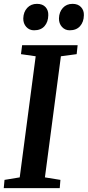

<svg xmlns="http://www.w3.org/2000/svg" viewBox="-22 -978 457 998"><path d="M-2.5 0 1.5 -43 80.5 -56 163.5 -685.5 87 -696.5 93 -743H381.5L376.5 -696.5L294.5 -685.5L211.5 -56L292 -43L288.5 0ZM155 -820.5Q130.5 -820.5 114.5 -838.2Q98.5 -856 99 -882.5Q100 -916 119.5 -937Q139 -958 170 -958Q199.5 -958 214.8 -941Q230 -924 229 -899Q228.5 -864 209.5 -842.2Q190.5 -820.5 155 -820.5ZM340 -820.5Q316 -820.5 300 -838.2Q284 -856 284.5 -882.5Q285.5 -916 304.8 -937Q324 -958 355 -958Q383.5 -958 399.2 -941Q415 -924 414 -899Q413.5 -864 394.2 -842.2Q375 -820.5 340 -820.5Z"/></svg>

Font: Merriweather 24pt SemiBold
Style: Italic
Weight: 600
Italic angle: -7.8°
Version: Version 2.101